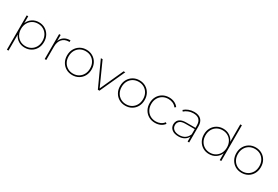

<svg xmlns="http://www.w3.org/2000/svg" viewBox="85 -2001 5005 3453"><g transform="rotate(30 2588.0 -274.0)"><path d="M367 3Q291 3 232 -35Q173 -73 144 -140V194H111V-519H143V-377Q172 -445 231.5 -484Q291 -523 367 -523Q439 -523 496.5 -489Q554 -455 587.5 -395.5Q621 -336 621 -259Q621 -182 587.5 -122.5Q554 -63 496.5 -30Q439 3 367 3ZM366 -27Q429 -27 479.5 -56.5Q530 -86 559 -138Q588 -190 588 -259Q588 -328 559 -380.5Q530 -433 479.5 -462.5Q429 -492 366 -492Q302 -492 252 -462.5Q202 -433 173 -380.5Q144 -328 144 -259Q144 -190 173 -138Q202 -86 252 -56.5Q302 -27 366 -27Z M784 0V-519H816V-394Q839 -456 890 -489.5Q941 -523 1018 -523V-490Q1011 -490 1009 -490Q918 -490 867.5 -433Q817 -376 817 -276V0Z M1354 3Q1281 3 1223.5 -30.5Q1166 -64 1132.5 -123.5Q1099 -183 1099 -260Q1099 -337 1132.5 -396Q1166 -455 1223.5 -489Q1281 -523 1354 -523Q1427 -523 1485 -489Q1543 -455 1576 -396Q1609 -337 1609 -260Q1609 -183 1576 -123.5Q1543 -64 1485 -30.5Q1427 3 1354 3ZM1354 -27Q1418 -27 1468 -56.5Q1518 -86 1547 -138.5Q1576 -191 1576 -260Q1576 -329 1547 -381.5Q1518 -434 1468 -463Q1418 -492 1354 -492Q1291 -492 1240.5 -463Q1190 -434 1161 -381.5Q1132 -329 1132 -260Q1132 -191 1161 -138.5Q1190 -86 1240.5 -56.5Q1291 -27 1354 -27Z M1888 0 1651 -519H1687L1904 -37L2123 -519H2158L1921 0Z M2455 3Q2382 3 2324.5 -30.5Q2267 -64 2233.5 -123.5Q2200 -183 2200 -260Q2200 -337 2233.5 -396Q2267 -455 2324.5 -489Q2382 -523 2455 -523Q2528 -523 2586 -489Q2644 -455 2677 -396Q2710 -337 2710 -260Q2710 -183 2677 -123.5Q2644 -64 2586 -30.5Q2528 3 2455 3ZM2455 -27Q2519 -27 2569 -56.5Q2619 -86 2648 -138.5Q2677 -191 2677 -260Q2677 -329 2648 -381.5Q2619 -434 2569 -463Q2519 -492 2455 -492Q2392 -492 2341.5 -463Q2291 -434 2262 -381.5Q2233 -329 2233 -260Q2233 -191 2262 -138.5Q2291 -86 2341.5 -56.5Q2392 -27 2455 -27Z M3072 3Q2998 3 2939.5 -30.5Q2881 -64 2847.5 -123.5Q2814 -183 2814 -260Q2814 -337 2847.5 -396.5Q2881 -456 2939.5 -489.5Q2998 -523 3072 -523Q3131 -523 3181 -500.5Q3231 -478 3264 -434L3239 -413Q3210 -453 3166.5 -472.5Q3123 -492 3072 -492Q3007 -492 2956.5 -463Q2906 -434 2876.5 -381.5Q2847 -329 2847 -260Q2847 -191 2876.5 -138Q2906 -85 2956.5 -56Q3007 -27 3072 -27Q3123 -27 3166.5 -46.5Q3210 -66 3239 -106L3264 -86Q3231 -41 3181 -19Q3131 3 3072 3Z M3752 0V-103Q3727 -54 3678 -25.5Q3629 3 3559 3Q3471 3 3422 -37.5Q3373 -78 3373 -143Q3373 -181 3391 -213.5Q3409 -246 3450.5 -265.5Q3492 -285 3562 -285H3751V-336Q3751 -493 3591 -493Q3535 -493 3487 -473.5Q3439 -454 3406 -423L3388 -447Q3425 -482 3478.5 -502.5Q3532 -523 3592 -523Q3685 -523 3734.5 -475.5Q3784 -428 3784 -336V0ZM3751 -150V-258H3562Q3477 -258 3441.5 -226Q3406 -194 3406 -145Q3406 -90 3447 -57.5Q3488 -25 3561 -25Q3633 -25 3680 -57.5Q3727 -90 3751 -150Z M4195 3Q4123 3 4065.5 -30.5Q4008 -64 3974.5 -123.5Q3941 -183 3941 -260Q3941 -337 3974.5 -396.5Q4008 -456 4065.5 -489.5Q4123 -523 4195 -523Q4271 -523 4330 -484.5Q4389 -446 4418 -379V-742H4451V0H4419V-142Q4390 -74 4330.5 -35.5Q4271 3 4195 3ZM4196 -27Q4260 -27 4310 -56.5Q4360 -86 4389 -138.5Q4418 -191 4418 -260Q4418 -329 4389 -381.5Q4360 -434 4310 -463Q4260 -492 4196 -492Q4133 -492 4082.5 -463Q4032 -434 4003 -381.5Q3974 -329 3974 -260Q3974 -191 4003 -138.5Q4032 -86 4082.5 -56.5Q4133 -27 4196 -27Z M4869 3Q4796 3 4738.5 -30.5Q4681 -64 4647.5 -123.5Q4614 -183 4614 -260Q4614 -337 4647.5 -396Q4681 -455 4738.5 -489Q4796 -523 4869 -523Q4942 -523 5000 -489Q5058 -455 5091 -396Q5124 -337 5124 -260Q5124 -183 5091 -123.5Q5058 -64 5000 -30.5Q4942 3 4869 3ZM4869 -27Q4933 -27 4983 -56.5Q5033 -86 5062 -138.5Q5091 -191 5091 -260Q5091 -329 5062 -381.5Q5033 -434 4983 -463Q4933 -492 4869 -492Q4806 -492 4755.5 -463Q4705 -434 4676 -381.5Q4647 -329 4647 -260Q4647 -191 4676 -138.5Q4705 -86 4755.5 -56.5Q4806 -27 4869 -27Z"/></g></svg>

Font: Montserrat ExtraLight
Style: Regular
Weight: 200
Designer: Julieta Ulanovsky
Foundry: Julieta Ulanovsky
Version: Version 9.000; ttfautohint (v1.8.4.7-5d5b)